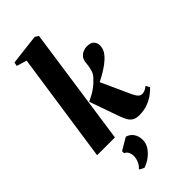

<svg xmlns="http://www.w3.org/2000/svg" viewBox="-330 -886 1227 1227"><g transform="rotate(-45 283.5 -273.0)"><path d="M20.5 0 129.5 -746 61 -766.5 66 -792.5 273 -817 297 -802 181.5 0ZM392.5 10.5Q368 10.5 350.5 2.2Q333 -6 320.8 -25Q308.5 -44 297.5 -75.5L226.5 -277.5Q248 -287.5 267.5 -298.2Q287 -309 306.5 -323.5Q326 -338 346.5 -360Q370 -381.5 378 -410.8Q386 -440 387.5 -465Q388.5 -490.5 400.5 -506.8Q412.5 -523 430.2 -530.8Q448 -538.5 466.5 -538.5Q501.5 -538.5 515.8 -522Q530 -505.5 530 -485Q530 -455 515.2 -432.8Q500.5 -410.5 480 -393.5Q465.5 -380 442 -364.2Q418.5 -348.5 390.2 -333Q362 -317.5 333.2 -304.5Q304.5 -291.5 279.5 -282.5L354 -337L452.5 -120.5Q465 -94 476.2 -83.2Q487.5 -72.5 502.5 -72.5Q512 -72.5 525.8 -77.8Q539.5 -83 552.5 -95L567 -68Q555.5 -54.5 531.5 -36Q507.5 -17.5 472.8 -3.5Q438 10.5 392.5 10.5ZM177.5 271 148 256.5 148.5 249Q165 235.5 174.5 212.2Q184 189 183.5 166Q183 150 175.5 134.8Q168 119.5 151.5 113V94.5L233.5 46Q263 54 279.8 78.5Q296.5 103 296.5 136.5Q297 167 279.8 193.8Q262.5 220.5 235.2 240.8Q208 261 177.5 271Z"/></g></svg>

Font: Merriweather 96pt Black
Style: Italic
Weight: 900
Italic angle: -7.8°
Version: Version 2.101